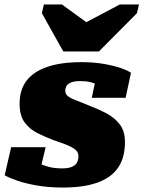

<svg xmlns="http://www.w3.org/2000/svg" viewBox="-20 -831 644 862"><path d="M264 -600H424L595 -772L604 -811H518L312 -702H408L258 -811H177L168 -772ZM262 11Q199 11 147 2Q95 -7 57.5 -20Q20 -33 1 -44L30 -170H185L155 -46Q135 -53 125.5 -66.5Q116 -80 116 -94.5Q116 -109 124 -116Q135 -109 153.5 -99Q172 -89 198.5 -82Q225 -75 259 -75Q284 -75 300.5 -81Q317 -87 324.5 -99.5Q332 -112 332 -130Q332 -145 322.5 -155Q313 -165 296.5 -173Q280 -181 260 -188Q240 -195 220 -202Q183 -216 148 -233.5Q113 -251 90.5 -281.5Q68 -312 68 -365Q68 -428 99.5 -469Q131 -510 193 -531Q255 -552 346 -552Q401 -552 446.5 -544Q492 -536 523.5 -525Q555 -514 568 -504L544 -392H392L413 -490Q429 -492 438.5 -480.5Q448 -469 450 -456Q452 -443 443 -437Q434 -443 420 -450Q406 -457 386.5 -462Q367 -467 339 -467Q307 -467 290 -456.5Q273 -446 273 -423Q273 -407 288 -397Q303 -387 327.5 -378Q352 -369 380 -357Q420 -342 456.5 -323Q493 -304 517 -273.5Q541 -243 541 -193Q541 -123 510 -78Q479 -33 417 -11Q355 11 262 11Z"/></svg>

Font: Roboto Serif 20pt Black
Style: Italic
Weight: 900
Italic angle: -10°
Version: Version 1.008